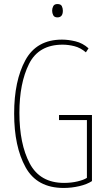

<svg xmlns="http://www.w3.org/2000/svg" viewBox="-20 -920 540 950"><path d="M291 -867Q291 -879 286 -889.5Q281 -900 264 -900Q249 -900 243.5 -889.5Q238 -879 238 -867Q238 -855 243.5 -844.5Q249 -834 264 -834Q291 -834 291 -867ZM435 -24V-351H272V-326H410V-40Q395 -30 364 -22.5Q333 -15 297 -15Q178 -15 127 -111.5Q76 -208 76 -362Q76 -508 123.5 -603.5Q171 -699 290 -699Q318 -699 348 -691.5Q378 -684 405 -661L418 -681Q389 -707 353.5 -715.5Q318 -724 287 -724Q161 -724 105.5 -622Q50 -520 50 -358Q50 -195 106.5 -92.5Q163 10 295 10Q334 10 372.5 1Q411 -8 435 -24Z"/></svg>

Font: Noto Sans Mono UI Condensed Thin
Style: Regular
Weight: 250
Width: 3
Designer: Monotype Design team
Foundry: Monotype Imaging Inc.
Version: 1.000